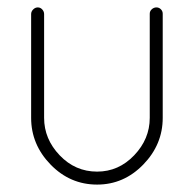

<svg xmlns="http://www.w3.org/2000/svg" viewBox="-20 -492 523 518"><path d="M242 6Q169 6 116.5 -48Q64 -102 64 -174V-454Q64 -461 69.5 -466.5Q75 -472 82 -472Q89 -472 94 -466.5Q99 -461 99 -454V-174Q99 -117 141 -73Q183 -29 242 -29Q300 -29 342 -73Q384 -117 384 -174V-455Q384 -462 389.5 -467Q395 -472 402 -472Q409 -472 414 -467Q419 -462 419 -455V-174Q419 -102 366.5 -48Q314 6 242 6Z"/></svg>

Font: Dosis
Style: ExtraLight
Weight: 250
Designer: Edgar Tolentino, Pablo Impallari, Igino Marini
Foundry: Edgar Tolentino, Pablo Impallari, Igino Marini
Version: Version 1.007